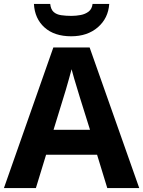

<svg xmlns="http://www.w3.org/2000/svg" viewBox="-20 -959 730 979"><path d="M527 0 475 -170H215L163 0H0L252 -717H437L690 0ZM387 -463Q382 -480 374 -506Q366 -532 358 -559Q350 -586 345 -606Q340 -586 331.5 -556.5Q323 -527 315.5 -500.5Q308 -474 304 -463L253 -297H439ZM537 -939Q532 -866 479 -820Q426 -774 343 -774Q257 -774 207 -819Q157 -864 153 -939H236Q239 -911 253.5 -898Q268 -885 292 -881.5Q316 -878 344 -878Q368 -878 391.5 -882.5Q415 -887 432 -900Q449 -913 452 -939Z"/></svg>

Font: Noto Sans Gunjala Gondi
Style: Regular
Weight: 400
Designer: Ek Type
Foundry: Ek Type
Version: Version 1.004